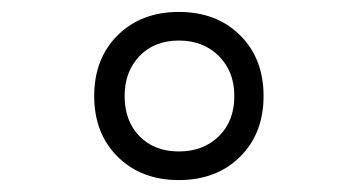

<svg xmlns="http://www.w3.org/2000/svg" viewBox="-20 -722 600 322"><path d="M138 -561Q138 -624 177.5 -663Q217 -702 280 -702Q343 -702 382.5 -663Q422 -624 422 -561Q422 -498 382.5 -459Q343 -420 280 -420Q217 -420 177.5 -459Q138 -498 138 -561ZM373 -561Q373 -602 347 -628Q321 -654 280 -654Q239 -654 214 -628Q189 -602 189 -561Q189 -519 214 -493.5Q239 -468 280 -468Q321 -468 347 -493.5Q373 -519 373 -561Z"/></svg>

Font: Cairo
Style: Regular
Weight: 400
Designer: Mohamed Gaber, the designers of Titillium
Foundry: Kief Type Foundry
Version: Version 2.009; ttfautohint (v1.5.33-1714) -l 8 -r 50 -G 200 